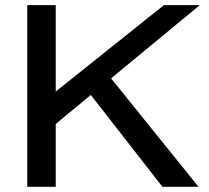

<svg xmlns="http://www.w3.org/2000/svg" viewBox="-20 -720 805 740"><path d="M85 -700.2H194.8V-367.2L611.8 -700.2H750L408.2 -418L745.1 0H606L330.1 -354L194.8 -242.2V0H85Z"/></svg>

Font: Copperplate Sans CC Heavy
Style: Regular
Weight: 400
Designer: indestructible type*
Foundry: Cowboy Collective
Version: Version 1.000